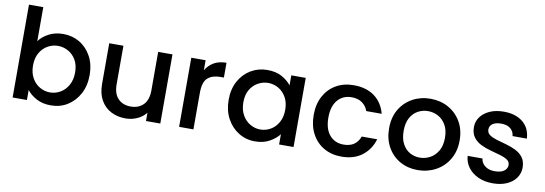

<svg xmlns="http://www.w3.org/2000/svg" viewBox="-57 -1119 4274 1507"><g transform="rotate(10 2080.5 -365.5)"><path d="M189 -469Q216 -507 266 -533.5Q316 -560 381 -560Q454 -560 512.5 -525Q571 -490 605.5 -426.5Q640 -363 640 -278Q640 -193 605.5 -128.5Q571 -64 512.5 -27.5Q454 9 381 9Q313 9 264.5 -17.5Q216 -44 189 -80V0H75V-740H189ZM524 -278Q524 -338 500 -378.5Q476 -419 437.5 -440Q399 -461 356 -461Q314 -461 275.5 -439.5Q237 -418 213 -376.5Q189 -335 189 -276Q189 -217 213 -175Q237 -133 275.5 -111.5Q314 -90 356 -90Q399 -90 437.5 -112Q476 -134 500 -176.5Q524 -219 524 -278Z M861 -244Q861 -168 899 -129.5Q937 -91 999 -91Q1062 -91 1100 -129.5Q1138 -168 1138 -244V-551H1252V0H1138V-66Q1111 -31 1067.5 -11.5Q1024 8 975 8Q911 8 859.5 -18.5Q808 -45 778 -97.5Q748 -150 748 -227V-551H861Z M1402 -551H1516V-471Q1540 -512 1581 -536Q1622 -560 1681 -560V-442H1652Q1589 -442 1552.5 -410Q1516 -378 1516 -290V0H1402Z M1748 -278Q1748 -363 1783 -426.5Q1818 -490 1877 -525Q1936 -560 2008 -560Q2078 -560 2126 -532.5Q2174 -505 2199 -471V-551H2314V0H2199V-82Q2173 -47 2124 -19Q2075 9 2006 9Q1935 9 1876 -27.5Q1817 -64 1782.5 -128.5Q1748 -193 1748 -278ZM2199 -276Q2199 -335 2175 -376.5Q2151 -418 2113 -439.5Q2075 -461 2032 -461Q1990 -461 1951.5 -440Q1913 -419 1889 -378.5Q1865 -338 1865 -278Q1865 -219 1889 -176.5Q1913 -134 1951.5 -112Q1990 -90 2032 -90Q2075 -90 2113 -111.5Q2151 -133 2175 -175Q2199 -217 2199 -276Z M2426 -276Q2426 -362 2460.5 -426Q2495 -490 2556 -525Q2617 -560 2696 -560Q2797 -560 2862 -512Q2927 -464 2950 -377H2827Q2813 -417 2780 -440.5Q2747 -464 2696 -464Q2627 -464 2585 -415Q2543 -366 2543 -276Q2543 -185 2585 -136Q2627 -87 2696 -87Q2747 -87 2779 -109Q2811 -131 2827 -174H2950Q2927 -93 2862 -42Q2797 9 2696 9Q2617 9 2556 -26Q2495 -61 2460.5 -125.5Q2426 -190 2426 -276Z M3303 9Q3225 9 3162.5 -26Q3100 -61 3063.5 -125.5Q3027 -190 3027 -276Q3027 -363 3064.5 -426.5Q3102 -490 3166 -525Q3230 -560 3308 -560Q3387 -560 3450.5 -525Q3514 -490 3551.5 -426.5Q3589 -363 3589 -276Q3589 -190 3550.5 -125.5Q3512 -61 3447 -26Q3382 9 3303 9ZM3303 -90Q3346 -90 3384.5 -110.5Q3423 -131 3447.5 -172.5Q3472 -214 3472 -276Q3472 -339 3448 -380Q3424 -421 3386.5 -441Q3349 -461 3306 -461Q3263 -461 3226 -441Q3189 -421 3166 -380Q3143 -339 3143 -276Q3143 -214 3165 -172.5Q3187 -131 3223.5 -110.5Q3260 -90 3303 -90Z M3902 9Q3836 9 3785 -14.5Q3734 -38 3704.5 -78.5Q3675 -119 3672 -169H3790Q3793 -135 3823 -111Q3853 -87 3900 -87Q3950 -87 3975.5 -106Q4001 -125 4001 -153Q4001 -180 3978 -195Q3955 -210 3918.5 -220.5Q3882 -231 3841 -242Q3800 -253 3763.5 -271Q3727 -289 3704 -320Q3681 -351 3681 -401Q3681 -445 3707 -481Q3733 -517 3780.5 -538.5Q3828 -560 3893 -560Q3987 -560 4044.5 -513Q4102 -466 4106 -383H3992Q3989 -419 3962.5 -441.5Q3936 -464 3889 -464Q3843 -464 3819.5 -447Q3796 -430 3796 -402Q3796 -374 3818.5 -358.5Q3841 -343 3876.5 -332.5Q3912 -322 3952 -311Q3992 -300 4028.5 -282.5Q4065 -265 4088.5 -234.5Q4112 -204 4113 -154Q4113 -108 4087.5 -71Q4062 -34 4014.5 -12.5Q3967 9 3902 9Z"/></g></svg>

Font: Poppins Medium
Style: Regular
Weight: 500
Designer: Ninad Kale (Devanagari), Jonny Pinhorn (Latin)
Version: Version 5.002